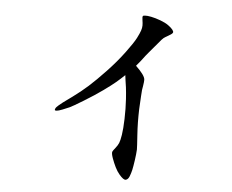

<svg xmlns="http://www.w3.org/2000/svg" viewBox="-54 -773 1108 916"><g transform="rotate(5 500.0 -314.5)"><path d="M582 -467Q604 -446 615.5 -430Q627 -414 627 -403.5Q627 -393 624 -375Q620 -359 618.5 -325Q617 -291 615 -262Q613 -197 617 -139.5Q621 -82 621 -69Q620 -48 615.5 -17Q611 14 607.5 29.5Q604 45 598 60.5Q592 76 581 79Q570 82 549 57Q537 43 527.5 23.5Q518 4 510 -18Q502 -41 505 -49Q507 -54 518 -67.5Q529 -81 534 -93Q539 -105 543.5 -133Q548 -161 549.5 -209.5Q551 -258 548 -305Q546 -336 543 -360L538 -394L535 -418Q514 -398 494.5 -381.5Q475 -365 437.5 -338Q400 -311 348.5 -279.5Q297 -248 283.5 -242Q270 -236 251 -228.5Q232 -221 223.5 -220.5Q215 -220 214.5 -223Q214 -226 216 -230Q218 -236 231 -247Q244 -258 249.5 -262Q255 -266 293.5 -294Q332 -322 366 -352.5Q400 -383 445.5 -431Q491 -479 527 -527.5Q563 -576 575 -599.5Q587 -623 591.5 -636.5Q596 -650 596 -661Q596 -672 593.5 -687.5Q591 -703 594 -706Q596 -709 604 -709Q614 -710 634 -706Q654 -702 678.5 -693Q703 -684 718 -673Q733 -662 739.5 -653.5Q746 -645 744 -640Q742 -634 725 -624.5Q708 -615 701.5 -610Q695 -605 678 -584L639 -538Q625 -522 602 -491L582 -467Z"/></g></svg>

Font: ChillKai
Style: Regular
Weight: 400
Designer: ChillType
Foundry: 寒蝉字型
Version: Version 2.000